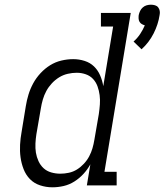

<svg xmlns="http://www.w3.org/2000/svg" viewBox="-20 -790 701 818"><path d="M583 -580 549 -613Q565 -627 577 -645Q589 -663 597 -682Q590 -684 584 -687.5Q578 -691 574.5 -697Q571 -703 570.5 -710.5Q570 -718 571 -726Q573 -735 577 -743.5Q581 -752 588.5 -758.5Q596 -765 605 -767.5Q614 -770 623 -770Q632 -770 640.5 -767.5Q649 -765 654 -758.5Q659 -752 660.5 -743.5Q662 -735 660 -726Q654 -686 634.5 -647.5Q615 -609 583 -580ZM203 8Q176 8 150.5 -0.5Q125 -9 107.5 -27Q90 -45 80.5 -69.5Q71 -94 67.5 -120Q64 -146 65.5 -173.5Q67 -201 72 -228L90 -338Q94 -363 101.5 -387.5Q109 -412 121.5 -435Q134 -458 152.5 -478Q171 -498 193.5 -512Q216 -526 241.5 -532Q267 -538 292 -538Q317 -538 340.5 -530.5Q364 -523 380.5 -507Q397 -491 406.5 -469Q416 -447 420 -423L462 -677H410V-735H537L425 -58H477V0H350L365 -90Q353 -68 335.5 -49Q318 -30 296.5 -16.5Q275 -3 251 2.5Q227 8 203 8ZM237 -50Q255 -50 273.5 -54Q292 -58 308 -68Q324 -78 337.5 -92.5Q351 -107 360 -124Q369 -141 374 -158.5Q379 -176 382 -194L401 -304Q404 -325 405.5 -345Q407 -365 404.5 -384.5Q402 -404 395.5 -422Q389 -440 376.5 -453.5Q364 -467 345.5 -473.5Q327 -480 307 -480Q288 -480 268.5 -475.5Q249 -471 232 -460.5Q215 -450 201 -435Q187 -420 177.5 -402.5Q168 -385 162.5 -366Q157 -347 154 -328L135 -218Q132 -199 131 -178.5Q130 -158 133 -139.5Q136 -121 144 -103.5Q152 -86 165.5 -73.5Q179 -61 198 -55.5Q217 -50 237 -50Z"/></svg>

Font: Iosevka Curly Slab LtExObl
Style: Regular
Weight: 300
Width: 7
Italic angle: -9°
Monospace: yes
Designer: Belleve Invis
Foundry: Belleve Invis
Version: Version 11.1.0; ttfautohint (v1.8.3)